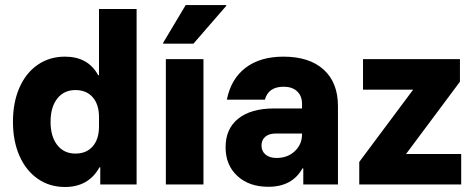

<svg xmlns="http://www.w3.org/2000/svg" viewBox="-20 -736 1890 766"><path d="M239.2 10Q177.5 10 130.4 -22.9Q83.3 -55.8 57.5 -114.6Q31.7 -173.3 31.7 -250Q31.7 -327.5 57.5 -386.2Q83.3 -445 130.4 -477.5Q177.5 -510 239.2 -510Q331.7 -510 371.7 -435.8H375V-700H525V0H380V-68.3H376.7Q333.3 10 239.2 10ZM280.8 -123.3Q325 -123.3 350 -152.1Q375 -180.8 375 -231.7V-268.3Q375 -319.2 350 -347.9Q325 -376.7 280.8 -376.7Q235 -376.7 208.3 -342.5Q181.7 -308.3 181.7 -250Q181.7 -191.7 208.3 -157.5Q235 -123.3 280.8 -123.3Z M641.7 0V-500H791.7V0ZM630.8 -561.7V-565L720.8 -715.8H882.5V-712.5L751.7 -561.7Z M1050.8 9.2Q973.3 9.2 926.7 -34.2Q880 -77.5 880 -148.3Q880 -222.5 930.8 -262.9Q981.7 -303.3 1073.3 -303.3H1185V-321.7Q1185 -353.3 1165.4 -371.7Q1145.8 -390 1111.7 -390Q1050.8 -390 1036.7 -338.3H885Q901.7 -421.7 960 -465.8Q1018.3 -510 1110.8 -510Q1214.2 -510 1271.2 -458.3Q1328.3 -406.7 1328.3 -312.5V0H1190V-64.2H1186.7Q1145.8 9.2 1050.8 9.2ZM1083.3 -105.8Q1127.5 -105.8 1156.2 -132.9Q1185 -160 1185 -200.8V-203.3H1080Q1053.3 -203.3 1038.3 -190.4Q1023.3 -177.5 1023.3 -155.8Q1023.3 -132.5 1039.6 -119.2Q1055.8 -105.8 1083.3 -105.8Z M1413.3 0V-90L1628.3 -378.3H1428.3V-500H1815V-410L1600 -121.7H1820V0Z"/></svg>

Font: Funnel Sans ExtraBold
Style: Regular
Weight: 800
Version: Version 1.000; Beta; Release 5; Build 24; ttfautohint (v1.8.